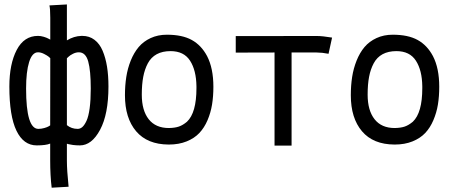

<svg xmlns="http://www.w3.org/2000/svg" viewBox="-20 -663 2110 880"><path d="M210.4 -481.4V-545.9Q210.4 -545.9 210.4 -582Q210.4 -622.6 206.5 -638.2L286.6 -642.6Q286.6 -642.6 286.6 -632.8Q286.6 -632.8 286.6 -598.1V-478Q318.8 -497.6 353.5 -498.5Q353.5 -498.5 357.4 -498.5Q389.2 -498.5 412.8 -480.7Q436.5 -462.9 450.2 -430.7Q463.9 -398.4 470.5 -357.7Q477.1 -316.9 477.1 -266.6Q477.1 -139.6 438.7 -68.1Q400.4 3.4 346.2 3.4Q329.6 3.4 314.7 1.5Q299.8 -0.5 293 -2.4L286.6 -4.4V73.7Q286.6 117.2 294.4 192.9L216.8 197.3Q210 141.6 210 71.3V-4.9Q190.4 3.4 148.4 3.4Q87.9 3.4 55.4 -64Q22.9 -131.3 22.9 -266.6Q22.9 -369.6 56.6 -434.1Q90.3 -498.5 154.3 -498.5Q166.5 -498.5 180.4 -494.4Q194.3 -490.2 202.1 -485.8ZM99.6 -257.3Q99.6 -72.3 155.8 -72.3Q169.4 -72.3 183.1 -76.2Q196.8 -80.1 203.1 -84L210 -88.4Q210 -124 210.2 -242.4Q210.4 -360.8 210.4 -396.5Q207.5 -399.4 202.1 -403.8Q196.8 -408.2 182.1 -415.8Q167.5 -423.3 154.3 -423.3Q127.4 -423.3 113.5 -378.7Q99.6 -334 99.6 -257.3ZM396 -257.3Q396 -339.4 384.3 -381.3Q372.6 -423.3 341.3 -423.3Q328.1 -423.3 314.5 -416.5Q300.8 -409.7 293.9 -402.8L286.6 -396V-89.4Q307.6 -72.3 335.9 -72.3Q347.7 -72.3 357.4 -80.8Q367.2 -89.4 376.5 -109.1Q385.7 -128.9 390.9 -166.7Q396 -204.6 396 -257.3Z M836.9 -105Q880.4 -146 880.4 -258.8Q880.4 -258.8 880.4 -267.6Q879.4 -340.8 851.1 -384.8Q822.8 -428.7 761.7 -428.7Q724.6 -428.7 698.5 -414.6Q672.4 -400.4 657.7 -373Q643.1 -345.7 636.5 -310.8Q629.9 -275.9 629.9 -229Q629.9 -156.7 661.6 -116.5Q693.4 -76.2 753.9 -76.2Q781.7 -76.7 800 -83Q818.4 -89.4 836.9 -105ZM752.9 -0.5Q655.3 -1 604 -61.3Q552.7 -121.6 552.7 -226.6Q552.7 -271 558.8 -310.3Q564.9 -349.6 579.3 -385.5Q593.8 -421.4 615.5 -447.3Q637.2 -473.1 670.4 -488.5Q703.6 -503.9 745.1 -503.9Q815.4 -503.9 859.1 -479.7Q902.8 -455.6 929.2 -405.8Q958 -350.1 958 -265.1Q958 -221.2 951.9 -183.8Q945.8 -146.5 931.2 -112.1Q916.5 -77.6 893.8 -53.5Q871.1 -29.3 835.4 -14.9Q799.8 -0.5 753.9 -0.5Z M1238.3 4.4V-422.4Q1182.6 -422.4 1127.2 -422.1Q1071.8 -421.9 1060.5 -421.9V-497.6Q1086.4 -497.6 1235.1 -497.8Q1383.8 -498 1433.6 -498Q1458 -498 1502 -490.7L1485.8 -416.5Q1455.6 -422.4 1431.2 -422.4H1316.4V4.4Z M1872.1 -105Q1915.5 -146 1915.5 -258.8Q1915.5 -258.8 1915.5 -267.6Q1914.6 -340.8 1886.2 -384.8Q1857.9 -428.7 1796.9 -428.7Q1759.8 -428.7 1733.6 -414.6Q1707.5 -400.4 1692.9 -373Q1678.2 -345.7 1671.6 -310.8Q1665 -275.9 1665 -229Q1665 -156.7 1696.8 -116.5Q1728.5 -76.2 1789.1 -76.2Q1816.9 -76.7 1835.2 -83Q1853.5 -89.4 1872.1 -105ZM1788.1 -0.5Q1690.4 -1 1639.2 -61.3Q1587.9 -121.6 1587.9 -226.6Q1587.9 -271 1594 -310.3Q1600.1 -349.6 1614.5 -385.5Q1628.9 -421.4 1650.6 -447.3Q1672.4 -473.1 1705.6 -488.5Q1738.8 -503.9 1780.3 -503.9Q1850.6 -503.9 1894.3 -479.7Q1938 -455.6 1964.4 -405.8Q1993.2 -350.1 1993.2 -265.1Q1993.2 -221.2 1987.1 -183.8Q1981 -146.5 1966.3 -112.1Q1951.7 -77.6 1929 -53.5Q1906.2 -29.3 1870.6 -14.9Q1835 -0.5 1789.1 -0.5Z"/></svg>

Font: Fantasque Sans Mono
Style: Regular
Weight: 400
Monospace: yes
Designer: Jany Belluz
Version: Version 1.8.0 ; ttfautohint (v1.8.2)